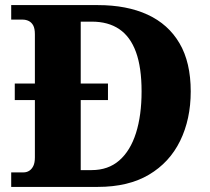

<svg xmlns="http://www.w3.org/2000/svg" viewBox="-20 -734 823 754"><path d="M24 0V-57H72Q85 -57 95 -63.5Q105 -70 111 -82.5Q117 -95 117 -116V-341H38V-406H117V-599Q117 -622 110.5 -634Q104 -646 93 -651.5Q82 -657 68 -657H24V-714H364Q478 -714 559.5 -676.5Q641 -639 685 -564Q729 -489 729 -375Q729 -266 687.5 -181Q646 -96 565 -48Q484 0 364 0ZM340 -66Q405 -66 448.5 -104Q492 -142 514 -211.5Q536 -281 536 -375Q536 -469 514 -529.5Q492 -590 448.5 -619.5Q405 -649 341 -649H297V-406H404V-341H297V-66Z"/></svg>

Font: Noto Serif Gujarati ExtraBold
Style: Regular
Weight: 800
Version: Version 2.102